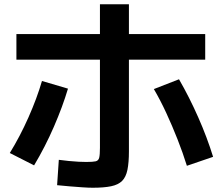

<svg xmlns="http://www.w3.org/2000/svg" viewBox="-20 -837 1040 901"><path d="M415 44Q395 44 366.5 42Q338 40 307 37.5Q276 35 248 32L256 -87Q279 -84 303.5 -81.5Q328 -79 349 -78Q370 -77 385 -77Q416 -77 429 -80Q442 -83 445.5 -97Q449 -111 449 -143V-817H585V-127Q585 -74 578 -40Q571 -6 553 12Q535 30 501.5 37Q468 44 415 44ZM26 -119Q74 -197 113.5 -286Q153 -375 177 -457L299 -421Q274 -337 233 -242.5Q192 -148 140 -61ZM857 -59Q838 -120 813 -183.5Q788 -247 760 -307.5Q732 -368 702 -419L820 -465Q868 -382 910 -287Q952 -192 980 -101ZM57 -557V-677H943V-557Z"/></svg>

Font: M PLUS 1
Style: Bold
Weight: 700
Designer: Coji Morishita
Foundry: UNDERFOREST DESIGN
Version: Version 1.001